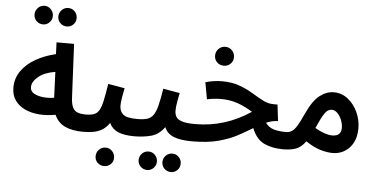

<svg xmlns="http://www.w3.org/2000/svg" viewBox="-61 -915 2464 1254"><g transform="rotate(5 1171.0 -288.0)"><path d="M503 5Q435 5 387 -16.5Q339 -38 316 -90Q262 -80 210 -83.5Q158 -87 116.5 -106Q75 -125 50.5 -159Q26 -193 26 -243Q26 -304 60 -352.5Q94 -401 152.5 -434.5Q211 -468 284 -485L281 -562H396L413 -215Q415 -171 425.5 -148.5Q436 -126 457 -117.5Q478 -109 512 -109Q542 -109 555.5 -93.5Q569 -78 569 -54Q569 -29 552 -12Q535 5 503 5ZM140 -256Q140 -229 165 -215Q190 -201 226 -197.5Q262 -194 297 -200L290 -369Q220 -358 180 -325Q140 -292 140 -256ZM183 -671Q157 -671 139.5 -688.5Q122 -706 122 -731Q122 -756 139.5 -774.5Q157 -793 183 -793Q207 -793 224.5 -774.5Q242 -756 242 -731Q242 -706 224.5 -688.5Q207 -671 183 -671ZM339 -671Q313 -671 295.5 -688.5Q278 -706 278 -731Q278 -756 295.5 -774Q313 -792 339 -792Q364 -792 381 -774Q398 -756 398 -731Q398 -706 381 -688.5Q364 -671 339 -671Z M502 5 512 -109Q545 -109 565.5 -116.5Q586 -124 599 -145.5Q612 -167 621 -209Q630 -251 641 -321L750 -302Q745 -277 739 -244Q733 -211 733 -185Q733 -151 756 -130Q779 -109 850 -109Q880 -109 893.5 -93.5Q907 -78 907 -54Q907 -29 890 -12Q873 5 841 5Q772 5 732.5 -12.5Q693 -30 676 -68Q653 -35 625 -19.5Q597 -4 565.5 0.5Q534 5 502 5ZM661 216Q635 216 617.5 199Q600 182 600 157Q600 131 617.5 113Q635 95 661 95Q686 95 703.5 113Q721 131 721 157Q721 182 703.5 199Q686 216 661 216Z M840 5 850 -109Q889 -109 914 -116.5Q939 -124 954.5 -146Q970 -168 980.5 -210Q991 -252 1002 -321L1111 -302Q1106 -277 1100 -244Q1094 -211 1094 -185Q1094 -162 1104 -145Q1114 -128 1143.5 -118.5Q1173 -109 1230 -109Q1260 -109 1273.5 -93.5Q1287 -78 1287 -54Q1287 -29 1270 -12Q1253 5 1220 5Q1141 5 1097.5 -13Q1054 -31 1037 -72Q1001 -22 950.5 -8.5Q900 5 840 5ZM1099 217Q1073 217 1055.5 199.5Q1038 182 1038 157Q1038 132 1055.5 114Q1073 96 1099 96Q1123 96 1140.5 114Q1158 132 1158 157Q1158 182 1140.5 199.5Q1123 217 1099 217ZM943 217Q917 217 899.5 199.5Q882 182 882 157Q882 132 899.5 114Q917 96 943 96Q967 96 984.5 114Q1002 132 1002 157Q1002 182 984.5 199.5Q967 217 943 217Z M1220 5 1229 -109Q1329 -109 1419.5 -137.5Q1510 -166 1592 -221Q1545 -251 1494.5 -269Q1444 -287 1384 -287Q1339 -287 1292 -277L1272 -387Q1326 -403 1380 -403Q1446 -403 1495 -385Q1544 -367 1583.5 -343Q1623 -319 1657.5 -301Q1692 -283 1728 -283H1754L1767 -176Q1746 -175 1727 -170.5Q1708 -166 1690 -158Q1711 -129 1743.5 -119Q1776 -109 1825 -109Q1855 -109 1868.5 -93.5Q1882 -78 1882 -54Q1882 -29 1865 -12Q1848 5 1815 5Q1746 5 1692.5 -19Q1639 -43 1610 -116Q1566 -89 1514 -61Q1462 -33 1391 -14Q1320 5 1220 5ZM1383 -505Q1356 -505 1338 -522.5Q1320 -540 1320 -566Q1320 -592 1338 -610.5Q1356 -629 1383 -629Q1408 -629 1426 -610.5Q1444 -592 1444 -566Q1444 -540 1426 -522.5Q1408 -505 1383 -505Z M1815 5 1825 -109Q1848 -109 1865 -121Q1882 -133 1898.5 -161Q1915 -189 1936 -236Q1977 -326 2021.5 -360.5Q2066 -395 2114 -395Q2166 -395 2206.5 -363Q2247 -331 2270.5 -280.5Q2294 -230 2294 -176Q2294 -93 2249.5 -46Q2205 1 2139 1Q2104 1 2059.5 -12Q2015 -25 1963 -60Q1933 -19 1898.5 -7Q1864 5 1815 5ZM2110 -280Q2084 -280 2064 -250.5Q2044 -221 2014 -152Q2046 -133 2075.5 -123Q2105 -113 2127 -113Q2186 -113 2186 -168Q2186 -192 2176 -218Q2166 -244 2148.5 -262Q2131 -280 2110 -280Z"/></g></svg>

Font: Noto Sans Arabic UI SmCn SmBd
Style: Regular
Weight: 600
Width: 4
Designer: Monotype Design Team, Nadine Chahine and Nizar Qandah
Foundry: Monotype Imaging Inc.
Version: Version 2.010; ttfautohint (v1.8.4.7-5d5b)